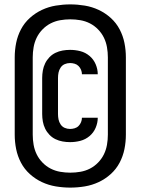

<svg xmlns="http://www.w3.org/2000/svg" viewBox="-20 -777 640 874"><path d="M300 77Q267 77 234 71.5Q201 66 171 52Q141 38 116 15.5Q91 -7 75.5 -36.5Q60 -66 53.5 -98.5Q47 -131 47 -164V-516Q47 -549 53.5 -581.5Q60 -614 75.5 -643.5Q91 -673 116 -695.5Q141 -718 171 -732Q201 -746 234 -751.5Q267 -757 300 -757Q333 -757 366 -751.5Q399 -746 429 -732Q459 -718 484 -695.5Q509 -673 524.5 -643.5Q540 -614 546.5 -581.5Q553 -549 553 -516V-164Q553 -131 546.5 -98.5Q540 -66 524.5 -36.5Q509 -7 484 15.5Q459 38 429 52Q399 66 366 71.5Q333 77 300 77ZM300 9Q323 9 346 5Q369 1 389.5 -9.5Q410 -20 426.5 -37Q443 -54 453 -74.5Q463 -95 467 -118Q471 -141 471 -164V-516Q471 -539 467 -562Q463 -585 453 -605.5Q443 -626 426.5 -643Q410 -660 389.5 -670.5Q369 -681 346 -685Q323 -689 300 -689Q277 -689 254 -685Q231 -681 210.5 -670.5Q190 -660 173.5 -643Q157 -626 147 -605.5Q137 -585 133 -562Q129 -539 129 -516V-164Q129 -141 133 -118Q137 -95 147 -74.5Q157 -54 173.5 -37Q190 -20 210.5 -9.5Q231 1 254 5Q277 9 300 9ZM299 -130Q282 -130 265 -133Q248 -136 232.5 -143.5Q217 -151 205 -163.5Q193 -176 185.5 -191.5Q178 -207 175 -224Q172 -241 172 -258V-422Q172 -439 175 -456Q178 -473 185.5 -488.5Q193 -504 205 -516.5Q217 -529 232.5 -536.5Q248 -544 265 -547Q282 -550 299 -550Q323 -550 346 -544Q369 -538 387.5 -522.5Q406 -507 415.5 -484.5Q425 -462 425 -439H353Q353 -449 349 -459Q345 -469 337.5 -476.5Q330 -484 319.5 -487Q309 -490 299 -490Q286 -490 274.5 -485Q263 -480 256 -469.5Q249 -459 246.5 -447Q244 -435 244 -422V-258Q244 -245 246.5 -233Q249 -221 256 -210.5Q263 -200 274.5 -195Q286 -190 299 -190Q309 -190 319.5 -193Q330 -196 337.5 -203.5Q345 -211 349 -221Q353 -231 353 -241H425Q425 -218 415.5 -195.5Q406 -173 387.5 -157.5Q369 -142 346 -136Q323 -130 299 -130Z"/></svg>

Font: Iosevka SS04 XBd Ex
Style: Regular
Weight: 800
Width: 7
Monospace: yes
Designer: Belleve Invis
Foundry: Belleve Invis
Version: Version 19.0.0; ttfautohint (v1.8.4)